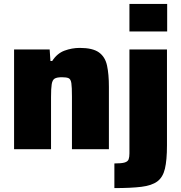

<svg xmlns="http://www.w3.org/2000/svg" viewBox="-20 -763 926 982"><path d="M52 0V-510H234L238 -451H247Q272 -490 310 -504Q348 -518 388 -518Q454 -518 486 -495Q518 -472 527.5 -427.5Q537 -383 537 -319V0H348V-269Q348 -317 345 -337.5Q342 -358 331 -363Q320 -368 297 -368Q271 -368 259.5 -361Q248 -354 244.5 -332.5Q241 -311 241 -267V0ZM642 -602V-743H835V-602ZM565 199V73Q602 73 618 68Q634 63 638 51.5Q642 40 642 22V-510H834V-20Q834 56 823.5 100Q813 144 784.5 165Q756 186 703 192.5Q650 199 565 199Z"/></svg>

Font: Saira ExtraBold
Style: Regular
Weight: 800
Designer: Hector Gatti with collaboration of the Omnibus-Type team
Foundry: Omnibus-Type
Version: Version 1.100; ttfautohint (v1.8.3)